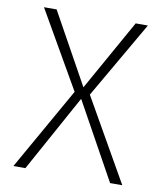

<svg xmlns="http://www.w3.org/2000/svg" viewBox="-80 -771 714 837"><g transform="rotate(10 277.0 -352.5)"><path d="M36 0 245 -369 246 -359 47 -705H103L277 -391L453 -705H507L307 -359V-370L518 0H464L277 -338H275L89 0Z"/></g></svg>

Font: Nunito Sans 7pt Condensed ExtraLight
Style: Regular
Weight: 250
Width: 3
Designer: Vernon Adams
Foundry: Vernon Adams
Version: Version 3.101;gftools[0.9.27]